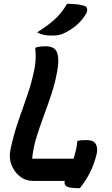

<svg xmlns="http://www.w3.org/2000/svg" viewBox="-20 -951 590 1009"><path d="M157 0Q115 0 84.5 -24Q54 -48 40 -85.5Q26 -123 35 -165Q51 -241 74.5 -309.5Q98 -378 122 -446Q146 -514 161 -588Q167 -619 167.5 -647Q168 -675 165 -700Q179 -705 192.5 -706.5Q206 -708 219 -708Q269 -708 280.5 -673Q292 -638 281 -579Q270 -516 250.5 -457Q231 -398 209.5 -340.5Q188 -283 171 -227.5Q154 -172 149 -117H367Q373 -137 378.5 -160Q384 -183 387 -211Q396 -213 407.5 -214Q419 -215 432 -215Q473 -215 484 -193Q495 -171 488 -142Q475 -88 453.5 -45.5Q432 -3 400 38Q345 38 330.5 29Q316 20 320 3Q320 1 321 0ZM332 -931Q359 -931 383 -928.5Q407 -926 424 -920Q436 -916 438 -904Q440 -892 432 -878Q412 -845 385.5 -821.5Q359 -798 324 -780Q306 -770 290 -767Q274 -764 251 -764Q226 -764 207.5 -768.5Q189 -773 175 -781Q230 -815 268 -849.5Q306 -884 332 -931Z"/></svg>

Font: Recursive Sn Csl St SmB
Style: Italic
Weight: 600
Italic angle: -15°
Version: Version 1.079;hotconv 1.0.112;makeotfexe 2.5.65598; ttfautoh